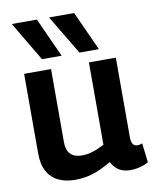

<svg xmlns="http://www.w3.org/2000/svg" viewBox="-88 -857 751 934"><g transform="rotate(-10 287.0 -390.0)"><path d="M207 10Q160 10 125 -7Q90 -24 71 -59Q52 -94 52 -147V-541H185V-178Q185 -140 204.5 -120.5Q224 -101 260 -101Q280 -101 298 -105Q316 -109 334 -116.5Q352 -124 372 -134V-541H505V-149Q505 -132 508.5 -122Q512 -112 519 -107.5Q526 -103 535 -103Q547 -103 559 -108L570 -13Q559 -6 545 -1Q531 4 514.5 7Q498 10 480 10Q447 10 424 -4.5Q401 -19 388 -46Q359 -29 330 -16Q301 -3 271 3.5Q241 10 207 10ZM150 -596 35 -790H159L247 -596ZM335 -596 219 -790H343L431 -596Z"/></g></svg>

Font: Georama ExtraCondensed Thin SemiBold
Style: Regular
Weight: 600
Version: Version 1.001